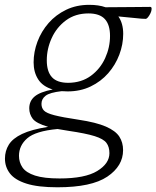

<svg xmlns="http://www.w3.org/2000/svg" viewBox="-68 -542 646 794"><path d="M169.5 232.5Q88.5 232.5 41 217.2Q-6.5 202 -27 175.2Q-47.5 148.5 -47.5 114Q-47.5 82 -31.5 56.2Q-15.5 30.5 23.2 12Q62 -6.5 131 -17.5Q81.5 -32 67.2 -51Q53 -70 53 -94Q53 -124.5 75.5 -143.2Q98 -162 150 -172Q108.5 -184.5 89.8 -214Q71 -243.5 71 -284Q71 -327.5 87 -370Q103 -412.5 133 -446.8Q163 -481 205.5 -501.5Q248 -522 301 -522Q340 -522 368.5 -512Q424 -512 476.2 -512.8Q528.5 -513.5 553 -513.5Q559 -513.5 559 -506Q559 -494 549.8 -479Q540.5 -464 534.5 -464Q519 -464 494 -467Q469 -470 421.5 -474Q441.5 -445.5 441.5 -402Q441.5 -358.5 425.5 -316Q409.5 -273.5 379.5 -239.2Q349.5 -205 307 -184.5Q264.5 -164 211.5 -164Q198.5 -164 187 -165Q138 -159.5 120.8 -146.2Q103.5 -133 103.5 -112.5Q103.5 -95.5 113.8 -84.8Q124 -74 156.8 -65.5Q189.5 -57 256.5 -47Q330 -36 370 -18.5Q410 -1 425.5 23Q441 47 441 79Q441 144.5 375.8 188.5Q310.5 232.5 169.5 232.5ZM214.5 -199.5Q269 -200 307.8 -228.5Q346.5 -257 366.8 -301.5Q387 -346 387 -393.5Q387 -440 365.5 -463.2Q344 -486.5 298 -486.5Q243.5 -486.5 204.8 -457.8Q166 -429 145.8 -384.5Q125.5 -340 125.5 -292.5Q125.5 -246 146.8 -222.8Q168 -199.5 214.5 -199.5ZM10.5 102.5Q10.5 129.5 25.2 150.8Q40 172 76.8 184Q113.5 196 178.5 196Q283.5 196 334 165.2Q384.5 134.5 384.5 91.5Q384.5 65.5 372.2 49Q360 32.5 323.5 21Q287 9.5 215 -1Q190.5 -4.5 170 -8.5Q79 0 44.8 29.8Q10.5 59.5 10.5 102.5Z"/></svg>

Font: Newsreader Caption Light
Style: Italic
Weight: 300
Italic angle: -17°
Designer: Hugues Gentile
Foundry: Production Type
Version: Version 1.001